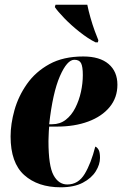

<svg xmlns="http://www.w3.org/2000/svg" viewBox="-20 -786 519 816"><path d="M238 10Q141 10 83 -42Q25 -94 25 -206Q25 -259 41.5 -318Q58 -377 94.5 -429Q131 -481 190 -513.5Q249 -546 334 -546Q404 -546 441.5 -514Q479 -482 479 -426Q479 -371 446 -331Q413 -291 355 -269.5Q297 -248 222 -248H189Q188 -242 187.5 -229Q187 -216 186.5 -203.5Q186 -191 186 -186Q186 -81 207.5 -41.5Q229 -2 266 -2Q313 -2 340 -47Q367 -92 385 -163Q393 -160 399 -149.5Q405 -139 405 -115Q405 -87 387 -58Q369 -29 332 -9.5Q295 10 238 10ZM202 -258Q235 -258 259.5 -277Q284 -296 300 -327.5Q316 -359 324 -395.5Q332 -432 332 -467Q332 -503 324.5 -517.5Q317 -532 296 -532Q265 -532 234.5 -462Q204 -392 189 -258ZM386 -606Q354 -622 318 -650.5Q282 -679 253.5 -708.5Q225 -738 213 -756L216 -766H351Q356 -741 364.5 -711Q373 -681 382.5 -655Q392 -629 398 -615L396 -606Z"/></svg>

Font: Noto Serif Display ExtraCondensed Black
Style: Italic
Weight: 900
Width: 2
Italic angle: -12°
Designer: Monotype Design Team
Foundry: Monotype Imaging Inc.
Version: Version 2.009